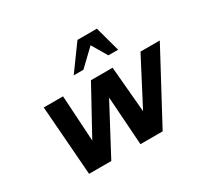

<svg xmlns="http://www.w3.org/2000/svg" viewBox="-152 -979 1275 1198"><g transform="rotate(-30 485.0 -380.0)"><path d="M702 0H542L518 -350L332 0H172L134 -500H273L293 -170L474 -500H630L659 -170L831 -500H970ZM646 -580 581 -690 466 -580H396L527 -760H667L716 -580Z"/></g></svg>

Font: Perun
Style: Bold Italic
Weight: 700
Italic angle: -12°
Foundry: Copyright (c) Stefan Peev, Context Ltd, 2016
Version: Version 1.027